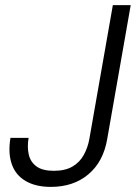

<svg xmlns="http://www.w3.org/2000/svg" viewBox="-20 -720 537 752"><path d="M179 12Q120 12 80.5 -11Q41 -34 26 -77.5Q11 -121 21 -180H92Q86 -145 92.5 -115.5Q99 -86 122.5 -68.5Q146 -51 191 -51Q235 -51 263.5 -67.5Q292 -84 308 -113Q324 -142 330 -176L422 -700H492L400 -176Q385 -87 326.5 -37.5Q268 12 179 12Z"/></svg>

Font: DM Sans 11pt Light
Style: Italic
Weight: 300
Italic angle: -10°
Version: Version 4.004;gftools[0.9.30]